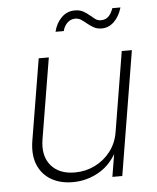

<svg xmlns="http://www.w3.org/2000/svg" viewBox="-53 -777 680 831"><g transform="rotate(-5 287.0 -362.0)"><path d="M230.5 7.8Q175.3 7.8 135.7 -15.6Q96.2 -39.1 78.6 -82.5Q61 -126 70.8 -186L129.4 -539.1H173.3L115.2 -188.5Q103.5 -117.7 138.7 -75.4Q173.8 -33.2 242.7 -33.2Q289.1 -33.2 329.6 -53Q370.1 -72.8 397.7 -108.6Q425.3 -144.5 433.1 -192.4L490.2 -539.1H534.2L445.3 0H402.3L422.4 -121.6H431.2Q399.9 -55.2 345.9 -23.7Q292 7.8 230.5 7.8ZM412.6 -644Q393.1 -644 378.4 -652.1Q363.8 -660.2 351.8 -670.2Q339.8 -680.2 328.1 -688.2Q316.4 -696.3 301.8 -696.3Q281.7 -696.3 267.3 -682.4Q252.9 -668.5 247.6 -647H211.9Q220.7 -684.1 244.9 -708Q269 -731.9 302.7 -731.9Q324.2 -731.9 338.9 -723.9Q353.5 -715.8 365 -705.8Q376.5 -695.8 387.5 -687.7Q398.4 -679.7 412.6 -679.7Q431.2 -679.7 443.8 -690.9Q456.5 -702.1 465.8 -727.5H501Q489.7 -689 466.3 -666.5Q442.9 -644 412.6 -644Z"/></g></svg>

Font: Inter 18pt ExtraLight
Style: Italic
Weight: 250
Italic angle: -9.3988°
Designer: Rasmus Andersson
Foundry: rsms
Version: Version 4.001;git-66647c0bb